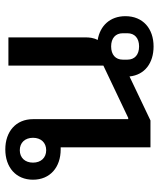

<svg xmlns="http://www.w3.org/2000/svg" viewBox="44 -646 613 742"><g transform="rotate(-90 351.0 -274.5)"><path d="M543 12C612 12 660 -29 660 -97C660 -156 623 -195 568 -204C577 -221 578 -237 578 -252V-549H469V-182L267 -86H262V-454C262 -520 214 -561 145 -561C76 -561 28 -520 28 -454C28 -388 76 -347 145 -347H153V0H257L427 -81C433 -22 479 12 543 12ZM543 -44C511 -44 492 -61 492 -89V-107C492 -135 511 -152 543 -152C575 -152 594 -135 594 -107V-89C594 -61 575 -44 543 -44ZM142 -403C113 -403 94 -423 94 -454C94 -485 113 -505 142 -505C171 -505 190 -485 190 -454C190 -423 171 -403 142 -403Z"/></g></svg>

Font: IBM Plex Thai Looped Medium
Style: Regular
Weight: 500
Designer: Mike Abbink, Paul van der Laan, Pieter van Rosmalen, Ben Mitchell, Mark Frömberg
Foundry: Bold Monday
Version: Version 1.0